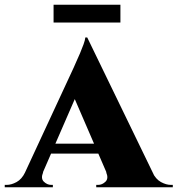

<svg xmlns="http://www.w3.org/2000/svg" viewBox="-55 -790 749 810"><path d="M313 -632 617 -5H419L241 -417ZM127 -63Q116 -37 130 -23.5Q144 -10 161 -10H168V0H-35V-10Q-35 -10 -31 -10Q-27 -10 -27 -10Q-7 -10 15 -22Q37 -34 51 -63ZM313 -632 314 -495 100 -3H23L256 -505Q259 -513 266.5 -529Q274 -545 282.5 -565Q291 -585 297.5 -603Q304 -621 305 -632ZM391 -184V-142H138V-184ZM393 -63H588Q602 -34 624 -22Q646 -10 666 -10Q666 -10 670 -10Q674 -10 674 -10V0H351V-10H359Q376 -10 390 -23.5Q404 -37 393 -63ZM171 -770H453V-695H171Z"/></svg>

Font: Cinzel ExtraBold
Style: Regular
Weight: 800
Designer: Natanael Gama
Version: Version 2.000